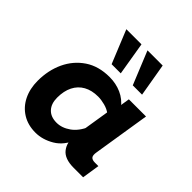

<svg xmlns="http://www.w3.org/2000/svg" viewBox="-173 -744 878 878"><g transform="rotate(45 266.5 -304.5)"><path d="M188.4 10Q139.6 10 103.5 -12.3Q67.3 -34.6 47.6 -74.3Q27.9 -114.1 27.9 -165.3Q27.9 -233 53.7 -288.3Q79.6 -343.5 128.8 -376.8Q178 -410 248.8 -410Q290 -410 325.4 -394.3Q360.8 -378.5 383.5 -347.8L372.5 -335L382.8 -400H493.8L449.9 -124.2Q446.1 -102.3 453.1 -93.9Q460.1 -85.5 477.6 -85.5H500.2L487 0H426Q366.9 0 343.2 -30.6Q319.5 -61.1 326.5 -107.4L329.2 -125.8L343.8 -99Q321.7 -41.9 277.8 -16Q233.8 10 188.4 10ZM224.4 -90.4Q258.6 -90.4 291.1 -113.4Q323.6 -136.5 343.5 -183.1L332.5 -147.4L358.2 -308.1L358.4 -284.8Q342.2 -297.3 318.5 -303.5Q294.9 -309.7 275 -309.7Q233.9 -309.7 204.9 -293.5Q175.9 -277.3 160.6 -246.9Q145.3 -216.4 145.3 -173.8Q145.3 -134.7 166.1 -112.5Q186.8 -90.4 224.4 -90.4ZM350.3 -457.8 284.7 -618.6H382.9L410.4 -457.8ZM213.5 -457.8 147.9 -618.6H245.8L272.6 -457.8Z"/></g></svg>

Font: Rokkitt SemiBold
Style: Italic
Weight: 600
Italic angle: -9°
Designer: Vernon Adams
Foundry: Vernon Adams
Version: Version 3.103